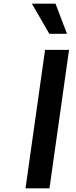

<svg xmlns="http://www.w3.org/2000/svg" viewBox="-20 -1020 409 1040"><path d="M152.8 -1000H280.8L342.8 -836.9H247.1ZM224.1 -750H354L248 0H118.2Z"/></svg>

Font: Oakes Grotesk
Style: SemiBold Italic
Weight: 600
Designer: Samuel Oakes
Foundry: Samuel Oakes
Version: Version 1.0 | wf-rip DC20170320